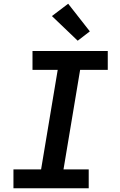

<svg xmlns="http://www.w3.org/2000/svg" viewBox="-20 -1008 640 1028"><path d="M52 0V-101H200L289 -634H154V-735H557V-634H409L320 -101H455V0ZM396 -790 258 -922 345 -988 461 -840Z"/></svg>

Font: Iosevka Curly Extended Oblique
Style: Bold
Weight: 700
Width: 7
Italic angle: -9°
Monospace: yes
Designer: Belleve Invis
Foundry: Belleve Invis
Version: Version 11.1.0; ttfautohint (v1.8.3)